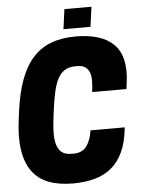

<svg xmlns="http://www.w3.org/2000/svg" viewBox="-62 -999 785 1061"><g transform="rotate(-5 330.0 -468.0)"><path d="M471 -840H321L336 -950H486ZM225 -370Q218 -319 217 -278Q216 -237 224.5 -208.5Q233 -180 252 -165Q271 -150 305 -150H316Q366 -150 390 -183.5Q414 -217 421 -270H611L610 -261Q602 -185 577 -132.5Q552 -80 512.5 -47.5Q473 -15 419.5 -0.5Q366 14 300 14Q221 14 164.5 -8Q108 -30 74 -76.5Q40 -123 29 -196Q18 -269 32 -370L37 -408Q50 -509 77 -582Q104 -655 146 -702Q188 -749 247 -771.5Q306 -794 385 -794Q528 -794 595 -727.5Q662 -661 644 -519L639 -480H449Q453 -514 453.5 -541.5Q454 -569 446.5 -588.5Q439 -608 423 -619Q407 -630 379 -630H368Q332 -630 308.5 -614.5Q285 -599 270 -570Q255 -541 246 -500Q237 -459 230 -408Z"/></g></svg>

Font: Tanohe Sans Black
Style: Italic
Weight: 900
Designer: Village Type and Design LLC & Cristiano Sobral
Foundry: Cooper Hewitt Smithsonian Design Museum
Version: Version 1.00;January 12, 2020;FontCreator 12.0.0.2547 64-bit